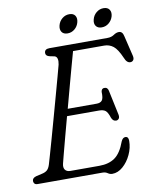

<svg xmlns="http://www.w3.org/2000/svg" viewBox="-94 -933 834 1020"><g transform="rotate(-10 323.0 -422.5)"><path d="M377 0H29Q16.5 0 11.5 -6Q6.5 -12 6.5 -20Q6.5 -36.5 28.5 -42.5L61 -50Q77.5 -53.5 87.8 -62Q98 -70.5 104.5 -90.5Q107.5 -100 117.8 -136Q128 -172 142.8 -223.8Q157.5 -275.5 173.5 -333.8Q189.5 -392 204.8 -447Q220 -502 231.5 -544.2Q243 -586.5 248 -605.5Q252 -624.5 248.8 -637Q245.5 -649.5 234.5 -652.5L207.5 -658Q188 -663 188 -678Q188 -700 215 -700H529Q549.5 -700 564.2 -710.2Q579 -720.5 593 -720.5Q612.5 -720.5 618 -694L644.5 -583.5Q648 -568.5 642.5 -560.5Q637 -552.5 627.5 -552Q607 -550.5 595 -581.5Q574 -630 552.8 -646.5Q531.5 -663 504 -663H336Q327.5 -633 314.5 -585.5Q301.5 -538 286 -481Q270.5 -424 255 -366H411Q431.5 -366 440.5 -377.5Q449.5 -389 448 -423.5Q450.5 -441.5 465.5 -441.5Q475.5 -441.5 480.5 -436Q485.5 -430.5 487 -422.5L515.5 -288Q518 -273.5 512 -266.5Q506 -259.5 497.5 -259.5Q481 -259.5 473 -279Q463 -310.5 451.2 -319.2Q439.5 -328 417 -328H244.5Q228.5 -269 214.8 -217.5Q201 -166 191.8 -130.5Q182.5 -95 180 -84.5Q174.5 -63 183.2 -50.8Q192 -38.5 212 -38.5H368Q419.5 -38.5 452.5 -62Q485.5 -85.5 507.5 -146Q516 -165 530 -165Q547 -165 547 -142Q547 -104 530 -67.8Q513 -31.5 486 -8Q459 15.5 428.5 15.5Q416 15.5 405 7.8Q394 0 377 0ZM324.5 -760.5Q302.5 -760.5 293 -774.5Q283.5 -788.5 289 -810Q294.5 -831.5 311.5 -845.5Q328.5 -859.5 350 -859.5Q372 -859.5 381.2 -845.5Q390.5 -831.5 385 -810Q379.5 -788.5 362.8 -774.5Q346 -760.5 324.5 -760.5ZM508.5 -760.5Q487 -760.5 477.2 -774.5Q467.5 -788.5 473.5 -810Q479 -831.5 496 -845.5Q513 -859.5 534.5 -859.5Q556.5 -859.5 566 -845.5Q575.5 -831.5 570 -810Q564 -788.5 547.2 -774.5Q530.5 -760.5 508.5 -760.5Z"/></g></svg>

Font: Fraunces 9pt S100 Light
Style: Italic
Weight: 300
Italic angle: -16°
Version: Version 1.000; ttfautohint (v1.8.3)